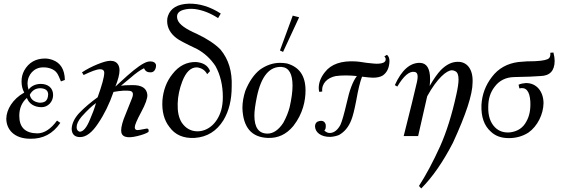

<svg xmlns="http://www.w3.org/2000/svg" viewBox="-20 -754 3114 1064"><path d="M339.4 -310.9C338.3 -369.1 315.4 -405.7 272 -421.7C256 -427.4 242.3 -429.7 229.7 -429.7C178.3 -429.7 139.4 -408 114.3 -363.4C104 -344 99.4 -324.6 99.4 -302.9C99.4 -280 104 -259.4 114.3 -241.1C49.1 -204.6 16 -146.3 14.9 -97.1C14.9 -37.7 57.1 14.9 148.6 14.9C218.3 16 273.1 -12.6 314.3 -73.1L296 -85.7C261.7 -38.9 225.1 -14.9 186.3 -14.9C120 -16 86.9 -48 86.9 -112C86.9 -153.1 100.6 -186.3 129.1 -211.4C139.4 -180.6 169.1 -160 210.3 -160C245.7 -160 274.3 -189.7 274.3 -227.4C274.3 -267.4 245.7 -289.1 204.6 -289.1C176 -288 153.1 -277.7 138.3 -257.1C134.9 -267.4 132.6 -278.9 132.6 -290.3C132.6 -340.6 169.1 -380.6 218.3 -380.6C246.9 -381.7 281.1 -371.4 296 -348.6C301.7 -340.6 308.6 -325.7 317.7 -302.9ZM246.9 -232C245.7 -192 225.1 -184 196.6 -185.1C166.9 -189.7 149.7 -204.6 145.1 -228.6C157.7 -252.6 177.1 -265.1 203.4 -265.1C230.9 -264 245.7 -253.7 246.9 -232Z M844.6 -394.3C841.1 -406.9 830.9 -413.7 812.6 -413.7C806.9 -413.7 802.3 -412.6 796.6 -411.4C772.6 -404.6 734.9 -378.3 684.6 -333.7L619.4 -274.3C634.3 -312 642.3 -341.7 642.3 -363.4C642.3 -376 640 -386.3 635.4 -394.3C627.4 -409.1 612.6 -417.1 592 -417.1C574.9 -417.1 550.9 -410.3 520 -397.7C489.1 -385.1 460.6 -370.3 434.3 -353.1L443.4 -338.3C484.6 -357.7 515.4 -370.3 534.9 -370.3C549.7 -370.3 557.7 -363.4 557.7 -350.9C557.7 -326.9 545.1 -282.3 521.1 -214.9C484.6 -188.6 450.3 -160 418.3 -126.9C392 -98.3 378.3 -68.6 377.1 -40C378.3 -9.1 394.3 5.7 424 5.7C457.1 5.7 490.3 -19.4 523.4 -69.7C557.7 -120 586.3 -178.3 609.1 -244.6C628.6 -248 645.7 -250.3 661.7 -251.4C680 -252.6 692.6 -251.4 700.6 -250.3C717.7 -246.9 721.1 -233.1 710.9 -208L676.6 -122.3C659.4 -82.3 651.4 -51.4 651.4 -30.9C651.4 4.6 681.1 14.9 741.7 0C769.1 -6.9 788.6 -13.7 801.1 -21.7C804.6 -25.1 804.6 -29.7 803.4 -34.3C802.3 -40 797.7 -42.3 790.9 -41.1C786.3 -41.1 755.4 -33.1 741.7 -33.1C731.4 -33.1 726.9 -38.9 726.9 -49.1C726.9 -60.6 738.3 -88 762.3 -132.6C786.3 -177.1 797.7 -209.1 796.6 -228.6C793.1 -265.1 765.7 -283.4 712 -282.3C682.3 -282.3 661.7 -281.1 650.3 -278.9L704 -323.4C731.4 -347.4 756.6 -365.7 778.3 -376C785.1 -358.9 797.7 -352 817.1 -353.1C836.6 -354.3 845.7 -374.9 844.6 -394.3ZM512 -182.9C504 -154.3 492.6 -123.4 478.9 -92.6C460.6 -46.9 441.1 -24 421.7 -24C410.3 -27.4 404.6 -35.4 404.6 -49.1C404.6 -66.3 413.7 -85.7 432 -107.4C462.9 -141.7 489.1 -166.9 512 -182.9Z M1058.3 10.3C1128 5.7 1180.6 -27.4 1218.3 -88C1249.1 -139.4 1264 -201.1 1264 -274.3C1267.4 -357.7 1246.9 -425.1 1202.3 -478.9C1172.6 -509.7 1128 -539.4 1069.7 -566.9C1009.1 -593.1 973.7 -618.3 964.6 -643.4C962.3 -649.1 961.1 -656 961.1 -661.7C961.1 -680 972.6 -692.6 996.6 -699.4C1016 -705.1 1036.6 -706.3 1059.4 -704C1101.7 -698.3 1144 -682.3 1188.6 -653.7L1203.4 -678.9C1145.1 -716.6 1085.7 -734.9 1026.3 -733.7C963.4 -731.4 925.7 -708.6 910.9 -666.3C907.4 -657.1 906.3 -648 906.3 -637.7C906.3 -601.1 923.4 -569.1 957.7 -542.9C968 -533.7 1006.9 -513.1 1072 -482.3C1112 -460.6 1146.3 -429.7 1173.7 -388.6C1201.1 -339.4 1214.9 -281.1 1214.9 -216C1214.9 -187.4 1211.4 -163.4 1205.7 -142.9C1182.9 -66.3 1129.1 -26.3 1074.3 -26.3C1038.9 -26.3 1009.1 -42.3 987.4 -74.3C970.3 -100.6 963.4 -136 964.6 -179.4C965.7 -221.7 974.9 -262.9 989.7 -301.7C1010.3 -355.4 1037.7 -381.7 1072 -380.6C1098.3 -377.1 1116.6 -364.6 1128 -342.9L1144 -360C1132.6 -390.9 1106.3 -406.9 1066.3 -410.3C1014.9 -411.4 971.4 -389.7 936 -344C902.9 -302.9 884.6 -253.7 880 -196.6C876.6 -137.1 889.1 -88 918.9 -50.3C949.7 -6.9 996.6 13.7 1058.3 10.3Z M1605.7 -56C1659.4 -124.6 1673.1 -197.7 1673.1 -252.6C1673.1 -333.7 1638.9 -382.9 1570.3 -402.3C1557.7 -404.6 1544 -405.7 1531.4 -405.7C1493.7 -405.7 1456 -393.1 1420.6 -368C1387.4 -341.7 1360 -301.7 1339.4 -250.3C1329.1 -218.3 1323.4 -186.3 1323.4 -155.4C1326.9 -48 1373.7 6.9 1464 10.3C1520 12.6 1566.9 -9.1 1605.7 -56ZM1585.1 -160C1578.3 -133.7 1566.9 -104 1549.7 -73.1C1523.4 -33.1 1493.7 -13.7 1462.9 -13.7C1413.7 -13.7 1389.7 -46.9 1389.7 -114.3C1389.7 -138.3 1394.3 -172.6 1403.4 -217.1C1427.4 -332.6 1474.3 -387.4 1541.7 -382.9C1581.7 -379.4 1601.1 -344 1601.1 -278.9C1601.1 -245.7 1595.4 -205.7 1585.1 -160ZM1602.3 -667.4 1531.4 -474.3 1548.6 -466.3 1637.7 -658.3Z M2138.3 -414.9C2138.3 -430.9 2133.7 -442.3 2124.6 -450.3C2123.4 -450.3 2118.9 -446.9 2109.7 -441.1C2116.6 -435.4 2118.9 -428.6 2116.6 -419.4C2113.1 -408 2099.4 -402.3 2077.7 -401.1C2064 -400 2042.3 -402.3 2012.6 -405.7C1977.1 -411.4 1956.6 -413.7 1950.9 -413.7C1872 -418.3 1814.9 -398.9 1780.6 -354.3C1757.7 -325.7 1746.3 -296 1746.3 -266.3C1746.3 -258.3 1747.4 -250.3 1749.7 -244.6L1765.7 -246.9C1761.1 -291.4 1794.3 -323.4 1841.1 -332.6C1875.4 -337.1 1914.3 -337.1 1957.7 -332.6C1934.9 -302.9 1916.6 -253.7 1901.7 -185.1C1886.9 -122.3 1875.4 -81.1 1866.3 -61.7C1851.4 -34.3 1833.1 -19.4 1811.4 -17.1C1798.9 -16 1787.4 -20.6 1777.1 -30.9C1784 -35.4 1786.3 -45.7 1785.1 -62.9C1780.6 -80 1769.1 -86.9 1750.9 -83.4C1736 -81.1 1726.9 -72 1725.7 -54.9C1725.7 -21.7 1757.7 5.7 1811.4 4.6C1828.6 3.4 1843.4 0 1858.3 -5.7C1889.1 -22.9 1912 -50.3 1926.9 -89.1C1934.9 -108.6 1944 -144 1954.3 -197.7C1964.6 -256 1974.9 -299.4 1986.3 -329.1C2014.9 -325.7 2035.4 -323.4 2046.9 -323.4C2070.9 -323.4 2089.1 -328 2101.7 -336C2125.7 -353.1 2137.1 -379.4 2138.3 -414.9Z M2490.3 36.6C2562.3 -120 2598.9 -230.9 2598.9 -297.1C2602.3 -370.3 2568 -412.6 2516.6 -411.4C2484.6 -411.4 2453.7 -396.6 2422.9 -365.7C2404.6 -346.3 2384 -317.7 2361.1 -277.7C2362.3 -290.3 2363.4 -302.9 2363.4 -315.4C2363.4 -373.7 2345.1 -404.6 2307.4 -405.7C2252.6 -406.9 2205.7 -365.7 2168 -282.3L2181.7 -274.3C2217.1 -333.7 2249.1 -361.1 2277.7 -355.4C2294.9 -353.1 2298.3 -333.7 2290.3 -298.3C2277.7 -243.4 2253.7 -144 2217.1 0H2297.1L2347.4 -220.6C2403.4 -322.3 2456 -364.6 2484.6 -364.6C2491.4 -364.6 2498.3 -362.3 2504 -358.9C2515.4 -353.1 2521.1 -338.3 2521.1 -313.1C2521.1 -292.6 2516.6 -264 2508.6 -228.6C2484.6 -118.9 2454.9 -24 2419.4 56C2379.4 144 2339.4 218.3 2301.7 276.6L2314.3 290.3C2377.1 227.4 2435.4 142.9 2490.3 36.6Z M3029.7 -461.7C3030.9 -448 3028.6 -437.7 3022.9 -432C3014.9 -422.9 2989.7 -417.1 2945.1 -414.9C2914.3 -414.9 2883.4 -413.7 2852.6 -410.3C2790.9 -402.3 2741.7 -374.9 2706.3 -328C2670.9 -282.3 2651.4 -230.9 2648 -172.6C2645.7 -106.3 2662.9 -57.1 2700.6 -24C2725.7 0 2758.9 11.4 2800 11.4C2840 11.4 2876.6 1.1 2908.6 -19.4C2958.9 -54.9 2990.9 -121.1 2992 -181.7C2992 -245.7 2954.3 -294.9 2893.7 -293.7C2878.9 -292.6 2866.3 -290.3 2853.7 -284.6L2858.3 -264C2894.9 -273.1 2915.4 -249.1 2918.9 -192C2921.1 -147.4 2914.3 -110.9 2897.1 -81.1C2878.9 -45.7 2849.1 -26.3 2808 -20.6C2773.7 -17.1 2745.1 -26.3 2723.4 -48C2697.1 -74.3 2684.6 -112 2685.7 -161.1C2685.7 -205.7 2697.1 -242.3 2721.1 -273.1C2747.4 -308.6 2784 -325.7 2828.6 -326.9C2897.1 -328 2946.3 -330.3 2974.9 -332.6C3027.4 -333.7 3053.7 -362.3 3053.7 -417.1C3053.7 -429.7 3051.4 -445.7 3046.9 -462.9Z"/></svg>

Font: GFS Goschen
Style: Italic
Weight: 400
Designer: George D. Matthiopoulos
Foundry: George D. Matthiopoulos
Version: Fontographer 4.7 9/28/09 FG4M≠0000002248